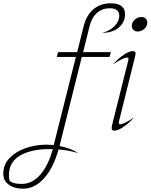

<svg xmlns="http://www.w3.org/2000/svg" viewBox="-283 -786 913 1164"><path d="M440 -692Q440 -713 425.5 -724.5Q411 -736 383 -736Q337 -736 305 -708Q273 -680 260 -627L221 -470H389L381 -441H213L78 99Q145 112 193 143Q142 126 72 120Q40 234 -17 296Q-74 358 -142 358Q-222 358 -254 307Q-263 289 -263 266Q-263 212 -225.5 172.5Q-188 133 -127.5 112Q-67 91 -1 91Q15 91 43 93L177 -441H61L69 -470H185L224 -627Q241 -694 283.5 -730Q326 -766 390 -766Q431 -766 453 -749.5Q475 -733 475 -701Q475 -650 436.5 -618.5Q398 -587 337 -587Q382 -598 411 -627.5Q440 -657 440 -692ZM37 118H15Q-95 118 -162 157.5Q-229 197 -229 277Q-229 301 -223 311Q-205 329 -151 329Q-89 329 -40 274.5Q9 220 37 118ZM516 -629Q516 -651 534 -667Q552 -683 574 -683Q590 -683 600 -673.5Q610 -664 610 -649Q610 -627 592 -611Q574 -595 552 -595Q536 -595 526 -604.5Q516 -614 516 -629ZM394 -9Q394 -19 398 -34L495 -421Q496 -424 496 -429Q496 -437 487 -437Q465 -437 402 -396Q435 -432 467.5 -454Q500 -476 522 -476Q531 -476 535 -473Q539 -470 539 -463Q539 -456 534 -436L438 -49Q437 -46 437 -41Q437 -33 446 -33Q468 -33 530 -74Q498 -39 465 -16.5Q432 6 410 6Q394 6 394 -9Z"/></svg>

Font: Srisakdi
Style: Regular
Weight: 400
Designer: Cadson Demak Co.,Ltd.
Foundry: Cadson Demak Co.,Ltd.
Version: Version 1.000